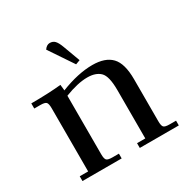

<svg xmlns="http://www.w3.org/2000/svg" viewBox="-148 -775 890 908"><g transform="rotate(-30 296.5 -321.5)"><path d="M22 -411V-439Q115 -439 185 -446L188 -418V-414Q284 -452 362 -452Q432 -452 466 -416.5Q500 -381 500 -295V-66Q500 -41 507 -33.5Q514 -26 539 -26H574V0H361V-26H406V-290Q406 -366 382 -389.5Q358 -413 312 -413Q260 -413 188 -385V-66Q188 -41 195 -33.5Q202 -26 227 -26H262V0H48V-26H94V-371Q94 -396 87 -403.5Q80 -411 55 -411ZM210 -624Q223 -643 240 -643Q257 -643 267.5 -632Q278 -621 288 -594L322 -502L298 -493Z"/></g></svg>

Font: Dihjauti
Style: Bold
Weight: 700
Designer: T. Christopher White
Version: Version 3.0.0